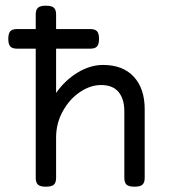

<svg xmlns="http://www.w3.org/2000/svg" viewBox="-20 -666 640 690"><path d="M500 -273.4V-26.9Q500 -9.8 491.9 -2.4Q483.9 4.9 463.9 4.9H462.9Q442.9 4.9 434.8 -2.4Q426.8 -9.8 426.8 -26.9V-266.1Q426.8 -310.1 406.2 -335.2Q385.7 -360.4 342.8 -360.4Q304.7 -360.4 267.1 -335Q229.5 -309.6 205.6 -266.1Q181.6 -222.7 181.6 -171.9V-26.9Q181.6 -9.8 173.6 -2.4Q165.5 4.9 145.5 4.9H144.5Q124.5 4.9 116.5 -2.4Q108.4 -9.8 108.4 -26.9V-491.2H40.5Q23.9 -491.2 16.8 -499.3Q9.8 -507.3 9.8 -526.4Q9.8 -545.4 16.8 -553.5Q23.9 -561.5 40.5 -561.5H108.4V-613.8Q108.4 -630.9 116.5 -638.2Q124.5 -645.5 144.5 -645.5H145.5Q165.5 -645.5 173.6 -638.2Q181.6 -630.9 181.6 -613.8V-561.5H305.2Q321.8 -561.5 328.9 -553.5Q335.9 -545.4 335.9 -526.4Q335.9 -507.3 328.9 -499.3Q321.8 -491.2 305.2 -491.2H181.6V-332Q213.9 -377.9 259 -405.3Q304.2 -432.6 350.1 -432.6Q421.9 -432.6 460.9 -390.1Q500 -347.7 500 -273.4Z"/></svg>

Font: Courier Prime Sans
Style: Regular
Weight: 400
Designer: Alan Dague-Greene
Foundry: Quote-Unquote Apps
Version: Version 3.020